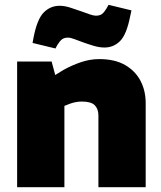

<svg xmlns="http://www.w3.org/2000/svg" viewBox="-20 -776 669 796"><path d="M51 0V-521H194L209 -465L243 -486Q279 -506 316.5 -518.5Q354 -531 391 -531Q456 -531 498.5 -506.5Q541 -482 562.5 -441Q584 -400 584 -348V0H388V-297Q388 -324 373 -339.5Q358 -355 319 -355Q306 -355 293.5 -352.5Q281 -350 270 -346L247 -337V0ZM210 -575 115 -598 119 -620Q134 -697 161.5 -724.5Q189 -752 227 -752Q248 -752 271 -744.5Q294 -737 317 -729Q336 -722 352 -716.5Q368 -711 377 -711Q394 -711 403 -718Q412 -725 421 -740L430 -756L525 -733L520 -710Q505 -633 478 -606Q451 -579 413 -579Q392 -579 368.5 -586Q345 -593 323 -601Q304 -608 288 -614Q272 -620 262 -620Q246 -620 237 -613Q228 -606 218 -590Z"/></svg>

Font: REM ExtraBold
Style: Regular
Weight: 800
Designer: Octavio Pardo
Foundry: Ashler Design
Version: Version 1.005;gftools[0.9.28]